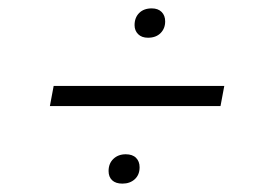

<svg xmlns="http://www.w3.org/2000/svg" viewBox="-20 -563 622 458"><path d="M99 -310 108 -358H515L506 -310ZM272 -125Q256 -125 247.5 -133Q239 -141 239 -155Q239 -173 250.5 -184Q262 -195 280 -195Q296 -195 304.5 -186.5Q313 -178 313 -164Q313 -146 301.5 -135.5Q290 -125 272 -125ZM333 -473Q318 -473 309.5 -481.5Q301 -490 301 -503Q301 -521 312 -532Q323 -543 342 -543Q357 -543 365.5 -534.5Q374 -526 374 -512Q374 -495 363 -484Q352 -473 333 -473Z"/></svg>

Font: Gantari Light
Style: Italic
Weight: 300
Italic angle: -10°
Version: Version 1.000